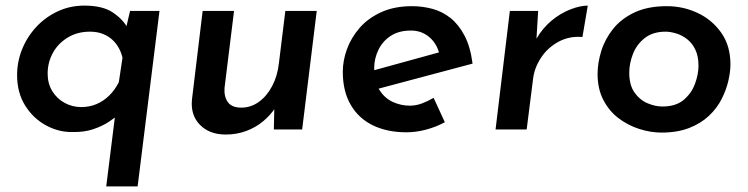

<svg xmlns="http://www.w3.org/2000/svg" viewBox="-20 -462 2667 685"><path d="M238 9Q190 10 144.5 -14.5Q99 -39 70 -85Q41 -131 41 -194Q41 -242 59 -286.5Q77 -331 109.5 -366Q142 -401 186 -421.5Q230 -442 281 -442Q346 -442 382.5 -417.5Q419 -393 436 -361L426 -346L444 -423H549L471 203H359L397 -101L425 -76Q420 -70 406 -56.5Q392 -43 368.5 -27.5Q345 -12 312.5 -1Q280 10 238 9ZM270 -80Q299 -80 324 -90.5Q349 -101 369.5 -121Q390 -141 404 -169L417 -256Q413 -274 404 -290.5Q395 -307 381 -320Q367 -333 347 -341Q327 -349 301 -349Q256 -349 221.5 -328Q187 -307 168.5 -273Q150 -239 150 -199Q150 -164 166.5 -137Q183 -110 210.5 -95Q238 -80 270 -80Z M785 18Q727 18 693 -17Q659 -52 665 -108L703 -423H815L781 -148Q779 -117 793 -97.5Q807 -78 841 -78Q875 -78 903.5 -98.5Q932 -119 951 -155Q970 -191 975 -236L998 -423H1110L1058 0H957L959 -94L963 -79Q946 -52 919 -29.5Q892 -7 858 5.5Q824 18 785 18Z M1442 -85Q1464 -85 1485.5 -93Q1507 -101 1527 -113L1567 -26Q1536 -9 1500 0.5Q1464 10 1430 10Q1362 10 1311 -14.5Q1260 -39 1231.5 -87.5Q1203 -136 1203 -206Q1203 -246 1218 -287Q1233 -328 1263 -362.5Q1293 -397 1340 -418.5Q1387 -440 1450 -440Q1487 -440 1522.5 -430.5Q1558 -421 1587 -398Q1616 -375 1637 -335.5Q1658 -296 1666 -235L1313 -141L1295 -206L1586 -286L1547 -272Q1537 -309 1510 -331Q1483 -353 1446 -353Q1403 -353 1374 -334Q1345 -315 1330 -284Q1315 -253 1315 -219Q1315 -170 1334 -140.5Q1353 -111 1382 -98Q1411 -85 1442 -85Z M1900 -423 1894 -324Q1916 -362 1948 -388.5Q1980 -415 2015 -428.5Q2050 -442 2077 -442L2058 -330Q2011 -334 1972.5 -313Q1934 -292 1910.5 -256.5Q1887 -221 1882 -182L1859 0H1748L1799 -423Z M2340 11Q2301 11 2260.5 -2Q2220 -15 2186.5 -40.5Q2153 -66 2132.5 -105.5Q2112 -145 2112 -198Q2112 -237 2125 -279.5Q2138 -322 2167 -358.5Q2196 -395 2243.5 -417.5Q2291 -440 2359 -440Q2417 -440 2468.5 -416Q2520 -392 2553 -345.5Q2586 -299 2586 -232Q2586 -206 2578.5 -173.5Q2571 -141 2554.5 -108.5Q2538 -76 2509.5 -49Q2481 -22 2439 -5.5Q2397 11 2340 11ZM2343 -82Q2391 -82 2419 -105.5Q2447 -129 2459.5 -163Q2472 -197 2472 -227Q2472 -262 2460.5 -285.5Q2449 -309 2430.5 -323Q2412 -337 2391.5 -343Q2371 -349 2355 -349Q2309 -349 2280 -326Q2251 -303 2238 -269Q2225 -235 2225 -203Q2225 -158 2244 -131.5Q2263 -105 2290.5 -93.5Q2318 -82 2343 -82Z"/></svg>

Font: Josefin Sans Thin SemiBold
Style: Italic
Weight: 600
Italic angle: -7°
Version: Version 2.000